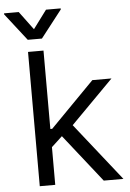

<svg xmlns="http://www.w3.org/2000/svg" viewBox="-96 -991 702 1036"><g transform="rotate(-5 255.0 -473.0)"><path d="M76.7 0V-727.3H160.5V-302.6H170.5L409.1 -545.5H512.8L282.3 -312.5L529.8 0H423.3L219.1 -258.5L160.5 -204.2V0ZM45.5 -946 119.3 -846.6 193.2 -946H272.7V-940.3L157.7 -792.6H81L-34.1 -940.3V-946Z"/></g></svg>

Font: Inter Alia
Style: Regular
Weight: 400
Designer: Rasmus Andersson (Latin, Greek, Cyrillic etc.) and Evan from Shavian.info (Shavian, old style figures)
Foundry: Shavian.info
Version: Version 0.001;git-37ab20767